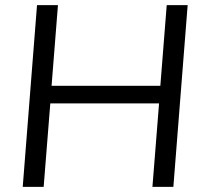

<svg xmlns="http://www.w3.org/2000/svg" viewBox="-20 -732 806 752"><path d="M715 -712 659 0H577L603 -327H177L151 0H69L125 -712H207L182 -396H608L633 -712Z"/></svg>

Font: Muli
Style: Italic
Weight: 400
Italic angle: -4.541°
Designer: Vernon Adams
Foundry: Vernon Adams
Version: Version 2.001